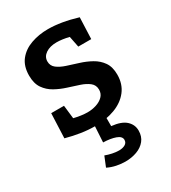

<svg xmlns="http://www.w3.org/2000/svg" viewBox="-191 -642 882 988"><g transform="rotate(-30 249.5 -148.0)"><path d="M168 -400Q168 -374 188 -358.5Q208 -343 240 -332.5Q272 -322 307.5 -311Q343 -300 374.5 -282.5Q406 -265 426 -236.5Q446 -208 446 -162Q446 -106 415.5 -67Q385 -28 332.5 -8.5Q280 11 214 11Q175 11 132.5 4.5Q90 -2 46 -14L52 -160H128L137 -81Q157 -76 178.5 -73Q200 -70 217 -70Q244 -70 269 -78Q294 -86 310 -102Q326 -118 326 -142Q326 -169 306 -185Q286 -201 254.5 -211.5Q223 -222 188 -233Q153 -244 121.5 -261.5Q90 -279 70 -308Q50 -337 50 -384Q50 -440 78 -475Q106 -510 152.5 -526.5Q199 -543 253 -543Q330 -543 426 -514L421 -387H344L331 -452Q290 -462 258 -462Q218 -462 193 -445Q168 -428 168 -400ZM259 247Q234 247 207 241.5Q180 236 156 224L180 165Q198 172 219.5 176.5Q241 181 259 181Q281 181 295.5 172.5Q310 164 310 147Q310 126 280.5 115.5Q251 105 208 104L214 0H286V52Q344 58 370.5 82.5Q397 107 397 142Q397 177 378 200.5Q359 224 327.5 235.5Q296 247 259 247Z"/></g></svg>

Font: Bitter SemiBold
Style: Regular
Weight: 600
Designer: Sol Matas, and Bitter project Authors
Foundry: Sol Matas
Version: Version 2.001